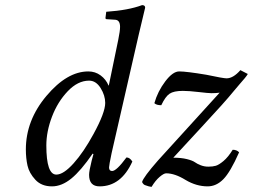

<svg xmlns="http://www.w3.org/2000/svg" viewBox="-20 -718 988 750"><path d="M345 -194Q391 -278 391 -316Q391 -345 373 -374Q355 -403 328 -403Q284 -403 244.5 -361.5Q205 -320 183 -262Q161 -204 161 -150Q161 -36 200 -36Q228 -36 267.5 -80Q307 -124 345 -194ZM345 -116 342 -118Q296 -51 258.5 -20.5Q221 10 183 10Q142 10 118 -16Q94 -42 87.5 -71Q81 -100 81 -134Q81 -248 161.5 -343.5Q242 -439 325 -439Q352 -439 373 -423.5Q394 -408 404 -384H405L442 -563Q449 -597 449 -613Q449 -641 428 -641L397 -643Q392 -643 392 -648L395 -672Q482 -678 535 -698Q547 -698 547 -688Q537 -648 522 -583L416 -120Q406 -72 406 -64Q406 -50 418 -50Q435 -50 474 -103Q487 -103 497 -87Q453 10 369 10Q328 10 328 -35Q328 -50 338 -90ZM919 -444 948 -429Q944 -422 936.5 -413Q929 -404 915 -388Q901 -372 893 -362Q860 -321 766 -220Q672 -119 657 -102Q688 -102 710 -96.5Q732 -91 741 -84.5Q750 -78 764 -72.5Q778 -67 794 -67Q811 -67 823 -70.5Q835 -74 853 -89Q871 -104 889 -133Q905 -133 914 -123Q880 -46 852.5 -18Q825 10 791 10Q747 10 705 -15Q663 -41 629 -41Q620 -41 603.5 -27Q587 -13 572 12Q562 11 549 6Q540 4 535 -7Q540 -26 597 -91L838 -356Q825 -354 806 -354Q794 -354 756 -358.5Q718 -363 694 -363Q659 -363 642.5 -352Q626 -341 610 -307Q591 -307 583 -315Q596 -361 625.5 -400Q655 -439 680 -439Q708 -439 786 -426Q852 -412 865 -412Q891 -412 919 -444Z"/></svg>

Font: Linux Libertine O
Style: Italic
Weight: 400
Italic angle: -12°
Designer: Philipp H. Poll
Foundry: Philipp H. Poll
Version: Version 5.1.6